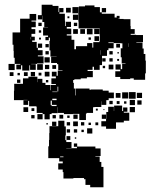

<svg xmlns="http://www.w3.org/2000/svg" viewBox="-20 -544 663 811"><path d="M99 -101H79V-121H96V-122H79V-121H39V-161H40V-190H77V-213H100V-220H138V-197H139V-211H159V-194H172V-185H193V-163H195V-185H216V-189H197V-213H216V-221H199V-241H219V-224H224V-246H244V-248H226V-273H221V-278H196V-304H219V-305H193V-331H189V-371H191V-385H186V-374H172V-388H183V-394H162V-428H183V-429H167V-451H159V-478H158V-462H140V-480H156V-524H202V-519H227V-493H230V-510H248V-492H231V-486H254V-457H255V-434H258V-452H280V-430H262V-423H281V-399H262V-394H282V-376H294V-336H301V-349H348V-362H370V-343H374V-366H400V-370H402V-393H401V-424H372V-425H346V-424H312V-453H311V-488H286V-514H312V-489H313V-517H339V-521H379V-514H402V-492H410V-510H428V-492H410V-486H434H464V-470H473V-477H485V-465H478V-464H502V-463H531V-434H532V-421H549V-401H532V-397H555V-396H584V-366H556V-364H582V-339H587V-316H594V-288H596V-234H593V-207H545V-213H530V-210H488V-219H467V-243H488V-250H468V-272H490V-252H496V-274H510V-276H494V-302H490V-340H497V-361H489V-362H460V-340H438V-332H432V-308H411V-269H401V-249H377V-262H371V-249H350V-244H372V-218H347V-213H321V-209H294V-206H289V-194H292V-170H298V-141H300V-170H358V-165H364V-166H414V-161H439V-153H461V-129H439V-121H414H429V-101H409V-116H408V-92H379V-91H373V-67H346V-64H343V-37H315V-63H288V-62H250V-67H225V-91H224V-66H198V-62H160V-67H135V-94H132V-95H103V-118H99ZM279 -491H259V-511H279ZM69 -251H49V-271H66V-274H42V-300H38V-329H37V-355H33V-407H65V-417V-465H105V-485H133V-457H113V-453H131V-429H113V-421H129V-401H113V-389H127V-373H116V-367H135V-342H140V-332H160V-310H140V-306H164V-276H136V-274H112V-273H131V-249H107V-268H104V-246H74V-268H69ZM310 -460H288V-482H310ZM273 -467H265V-475H273ZM306 -434H292V-448H306ZM156 -434H142V-448H156ZM371 -399H347V-423H371ZM400 -400H378V-422H400ZM339 -401H319V-421H339ZM309 -401H289V-421H309ZM154 -406H144V-416H154ZM399 -371H379V-391H399ZM111 -378V-387H110V-378ZM364 -376H354V-386H364ZM153 -377H145V-385H153ZM438 -362H460V-365H438ZM522 -346V-361H521V-346ZM158 -342H140V-360H158ZM487 -343H471V-359H487ZM186 -344H172V-358H186ZM406 -313V-332H405V-313ZM456 -314H442V-328H456ZM186 -314H172V-328H186ZM482 -318H476V-324H482ZM190 -280H168V-302H190ZM456 -284H442V-298H456ZM426 -284H412V-298H426ZM483 -287H475V-295H483ZM42 -248H16V-274H42ZM161 -249H137V-273H161ZM459 -251H439V-271H459ZM188 -252H170V-270H188ZM217 -253H201V-269H217ZM424 -256H414V-266H424ZM189 -221H169V-241H189ZM128 -222H110V-240H128ZM37 -223H21V-239H37ZM97 -223H81V-239H97ZM155 -225H143V-237H155ZM64 -226H54V-236H64ZM66 -194H52V-208H66ZM184 -196H174V-206H184ZM226 -158V-178H223V-158ZM201 -155H222V-157H201ZM553 -127H525V-155H553ZM522 -128H496V-154H522ZM580 -130H558V-152H580ZM489 -131H469V-151H489ZM219 -101H199V-119H194V-100H198V-96H219V-127H201V-121H219ZM550 -100H528V-122H550ZM578 -102H560V-120H578ZM456 -104H442V-118H456ZM485 -105H473V-117H485ZM514 -106H504V-116H514ZM470 0H428V-10H408V-32H428V-42H410V-60H428V-42H429V-71H437V-93H461V-75H462V-98H496V-75H500V-90H518V-72H503V-68H526V-34H503V-27H470ZM550 -70H528V-92H550ZM99 -71H79V-91H99ZM125 -75H113V-87H125ZM393 -77H385V-85H393ZM421 -79H417V-83H421ZM190 -40H168V-62H190ZM160 -40H138V-62H160ZM308 -42H290V-60H308ZM247 -43H231V-59H247ZM126 -44H112V-58H126ZM216 -44H202V-58H216ZM274 -46H264V-56H274ZM258 28H256V48H260V56H282V82H260V83H282V82H305V76H292V62H306V75H353H383V83H405V115H383V117H401V140H408V161H417V217V247H361V237H341V213H335V208H310H290V210H248V183H245V172H226V146H245V138H230V124H184V74H187V47H188V18H189V-11H226V-34H252V-10H258ZM309 -11H289V-31H309ZM218 -12H200V-30H218ZM276 -14H262V-28H276ZM336 -14H322V-28H336ZM395 -15H383V-27H395ZM364 -16H354V-26H364ZM182 -18H176V-24H182ZM370 20H348V-2H370ZM276 16H262V2H276ZM306 16H292V2H306ZM334 14H324V4H334ZM277 47H261V31H277ZM302 42H296V36H302ZM234 120H248V117H234Z"/></svg>

Font: Rubik Storm
Style: Regular
Weight: 400
Designer: Hubert and Fischer, NaN
Foundry: Hubert and Fischer, NaN
Version: Version 2.201